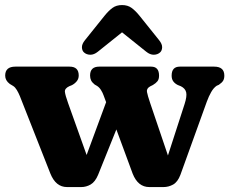

<svg xmlns="http://www.w3.org/2000/svg" viewBox="-20 -748 930 778"><path d="M309 10H251.5Q206 10 184 -45L60.5 -358.5Q55 -372 48.2 -383.2Q41.5 -394.5 33.5 -399.5L19.5 -408Q1 -422 1 -441.5Q1 -478 42 -478H262Q299 -478 299 -442Q299 -428.5 291 -418.8Q283 -409 271.5 -403L260.5 -398.5Q241.5 -389.5 243 -375.8Q244.5 -362 256 -330L331 -120L410 -334L400 -361Q396 -372.5 389.2 -383.2Q382.5 -394 373 -400L363.5 -405.5Q353 -414 349 -422.5Q345 -431 345 -442Q345 -478 382 -478H592.5Q624.5 -478 624.5 -441.5Q624.5 -427 618.2 -419Q612 -411 599.5 -403.5L588.5 -398Q573 -389.5 575.5 -375.5Q578 -361.5 588.5 -330.5L660.5 -118L728 -326.5Q738 -357.5 734.5 -373.5Q731 -389.5 713 -398.5L700.5 -403.5Q688.5 -409.5 682 -418.5Q675.5 -427.5 675.5 -441.5Q675.5 -478 708.5 -478H848Q889 -478 889 -441.5Q889 -429.5 884.5 -421.5Q880 -413.5 867 -404.5L858 -400.5Q845.5 -392 835.8 -375Q826 -358 818 -336L711 -39.5Q700 -10.5 681.5 -0.2Q663 10 642.5 10H585Q539 10 517.5 -44.5L451.5 -223.5L377.5 -39.5Q365.5 -11 347.5 -0.5Q329.5 10 309 10ZM376.5 -538.5Q361 -526 345.8 -526.2Q330.5 -526.5 320.5 -535.5Q312.5 -542.5 312 -556Q311.5 -569.5 324.5 -585.5L403.5 -684Q420 -704.5 435.8 -716Q451.5 -727.5 474.5 -727.5Q497.5 -727.5 513.2 -716Q529 -704.5 545.5 -684L624.5 -585.5Q637.5 -569.5 637 -556Q636.5 -542.5 628.5 -535.5Q618.5 -526.5 603.2 -526.2Q588 -526 572.5 -538.5L474.5 -617Z"/></svg>

Font: Fraunces 9pt SuperSoft
Style: Bold
Weight: 700
Version: Version 1.000;[b76b70a41]